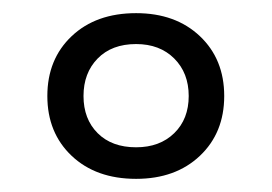

<svg xmlns="http://www.w3.org/2000/svg" viewBox="-20 -698 414 292"><path d="M187 -426Q126 -426 89 -461Q52 -496 52 -552Q52 -608 89 -643Q126 -678 187 -678Q247 -678 284 -643Q321 -608 321 -552Q321 -496 284 -461Q247 -426 187 -426ZM187 -474Q223 -474 245 -495.5Q267 -517 267 -552Q267 -587 245 -609Q223 -631 187 -631Q150 -631 128.5 -609Q107 -587 107 -552Q107 -517 128.5 -495.5Q150 -474 187 -474Z"/></svg>

Font: Gantari
Style: Regular
Weight: 400
Designer: Anugrah Pasau
Foundry: Lafontype
Version: Version 1.000; ttfautohint (v1.8.3)